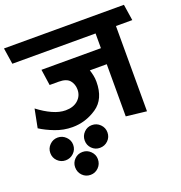

<svg xmlns="http://www.w3.org/2000/svg" viewBox="-175 -820 1168 1238"><g transform="rotate(-20 409.0 -201.5)"><path d="M577 0V-358H461Q467 -340 471.5 -319Q476 -298 476 -275Q476 -156 399 -104Q322 -52 232 -52Q171 -52 114 -74Q57 -96 17 -122L42 -249Q90 -212 137.5 -190.5Q185 -169 227 -169Q281 -169 312.5 -197.5Q344 -226 344 -269Q344 -306 322.5 -332Q301 -358 247 -358H185L169 -468H577V-569H6L-11 -680H812L829 -569H717V16ZM117 134Q85 134 62 111.5Q39 89 39 56Q39 24 62 1Q85 -22 117 -22Q149 -22 172.5 1Q196 24 196 56Q196 89 172.5 111.5Q149 134 117 134ZM352 134Q320 134 297.5 111.5Q275 89 275 56Q275 24 297.5 1Q320 -22 352 -22Q385 -22 408 1Q431 24 431 56Q431 89 408 111.5Q385 134 352 134ZM236 277Q203 277 180.5 254Q158 231 158 197Q158 166 180.5 143Q203 120 236 120Q268 120 291 143Q314 166 314 197Q314 231 291 254Q268 277 236 277Z"/></g></svg>

Font: Palanquin Dark
Style: Regular
Weight: 400
Designer: Pria Ravichandran
Version: Version 1.000